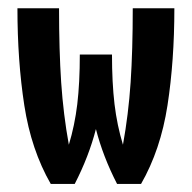

<svg xmlns="http://www.w3.org/2000/svg" viewBox="-20 -458 478 478"><path d="M414.1 -437.5Q414.1 -306.6 397 -195.8Q379.9 -85 331.1 0H271.5Q236.3 -68.4 218.8 -136.7Q201.2 -68.4 166 0H106.4Q57.6 -85 40.5 -195.8Q23.4 -306.6 23.4 -437.5H127Q127 -333 132.3 -252.9Q137.7 -172.9 151.4 -97.7Q166 -145.5 172.4 -198.7Q178.7 -252 178.7 -322.3H258.8Q258.8 -252 265.1 -198.7Q271.5 -145.5 286.1 -97.7Q299.8 -172.9 305.2 -252.9Q310.5 -333 310.5 -437.5Z"/></svg>

Font: Sudo
Style: Bold
Weight: 700
Monospace: yes
Designer: Jens Kutilek
Foundry: Jens Kutilek
Version: Version 0.040